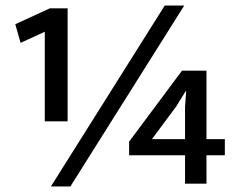

<svg xmlns="http://www.w3.org/2000/svg" viewBox="-20 -660 866 690"><path d="M163 10 572 -640H642L233 10ZM159 -630H223V-224H141V-546L54 -506L35 -573ZM634 -406H722V-160H788V-102H722V0H645V-102H444V-151ZM613 -277 526 -160H645V-276L649 -332H647Z"/></svg>

Font: Mukta Medium
Style: Regular
Weight: 500
Designer: Girish Dalvi and Yashodeep Gholap
Foundry: Ek Type
Version: Version 2.538;PS 1.002;hotconv 16.6.51;makeotf.lib2.5.65220;